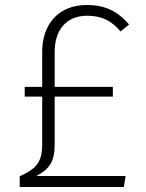

<svg xmlns="http://www.w3.org/2000/svg" viewBox="-20 -749 585 769"><path d="M199 -172V-362H432V-401H199V-541C199 -626 243 -686 329 -686C390 -686 428 -664 463 -623L497 -651C451 -704 401 -729 328 -729C210 -729 149 -647 149 -542V-401H79V-362H149V-171C149 -99 125 -73 59 -43V0H476L483 -44H125C177 -71 199 -100 199 -172Z"/></svg>

Font: Glow Sans SC Normal Light
Style: Regular
Weight: 300
Designer: Ryoko NISHIZUKA (kana, bopomofo & ideographs); Paul D. Hunt (Latin, Greek & Cyrillic); Sandoll Communications, Soo-young
Version: Version 0.93